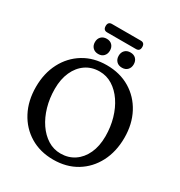

<svg xmlns="http://www.w3.org/2000/svg" viewBox="-222 -1120 1204 1286"><g transform="rotate(30 379.5 -477.0)"><path d="M376 -713Q478.5 -713 556 -666.5Q633.5 -620 677 -538Q720.5 -456 720.5 -350.5Q720.5 -243 677.5 -160.5Q634.5 -78 557.8 -31.5Q481 15 379.5 15Q277.5 15 200.2 -31.8Q123 -78.5 79.8 -160.8Q36.5 -243 36.5 -350.5Q36.5 -455.5 79.2 -537.5Q122 -619.5 198.5 -666.2Q275 -713 376 -713ZM605.5 -295.5Q605.5 -367 587 -431.5Q568.5 -496 534.8 -545.8Q501 -595.5 455.5 -624Q410 -652.5 356 -652.5Q295 -652.5 249.2 -621.2Q203.5 -590 178 -533.5Q152.5 -477 152.5 -402Q152.5 -329.5 171 -265Q189.5 -200.5 223.2 -151Q257 -101.5 302.2 -73.2Q347.5 -45 401.5 -45Q461.5 -45 507.5 -75.8Q553.5 -106.5 579.5 -162.8Q605.5 -219 605.5 -295.5ZM287 -748.5Q260.5 -748.5 244.5 -764.8Q228.5 -781 228.5 -807.5Q228.5 -833.5 244.5 -849.8Q260.5 -866 287 -866Q313.5 -866 329 -849.8Q344.5 -833.5 344.5 -807.5Q344.5 -781.5 329 -765Q313.5 -748.5 287 -748.5ZM470.5 -748.5Q443.5 -748.5 427.8 -764.8Q412 -781 412 -807.5Q412 -833.5 427.8 -849.8Q443.5 -866 470.5 -866Q497.5 -866 513 -849.8Q528.5 -833.5 528.5 -807.5Q528.5 -781.5 513 -765Q497.5 -748.5 470.5 -748.5ZM237 -936.5Q237 -969 267 -969H490Q520 -969 520 -936.5Q520 -904 490 -904H267Q237 -904 237 -936.5Z"/></g></svg>

Font: Fraunces 72pt S100
Style: Regular
Weight: 400
Version: Version 1.000; ttfautohint (v1.8.3)